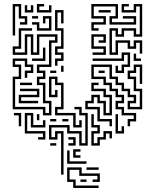

<svg xmlns="http://www.w3.org/2000/svg" viewBox="-20 -706 786 952"><path d="M43 -530V-686H85V-626H115V-584H79V-596H103V-614H73V-674H55V-530ZM163 -644V-686H199V-674H175V-656H223V-680H235V-644ZM433 -554V-596H493V-614H433V-686H565V-614H535V-596H643V-614H589V-626H655V-584H523V-626H553V-674H445V-626H505V-584H445V-566H469V-554ZM523 -434V-566H565V-536H583V-566H655V-536H673V-674H655V-644H583V-686H619V-674H595V-656H643V-686H685V-524H643V-554H595V-524H553V-554H535V-446H553V-506H625V-476H643V-506H685V-440H673V-494H655V-464H613V-494H565V-434ZM103 -644V-680H115V-656H133V-680H145V-644ZM469 -644V-656H529V-644ZM253 -380V-416H283V-434H253V-476H283V-554H253V-656H295V-590H283V-644H265V-566H295V-464H265V-446H295V-404H265V-380ZM163 -554V-584H139V-596H175V-566H223V-614H205V-590H193V-626H235V-554ZM139 -614V-626H169V-614ZM193 -134V-164H43V-326H73V-374H43V-416H115V-386H145V-344H115V-320H103V-356H133V-374H103V-404H55V-386H85V-314H55V-176H205V-146H223V-194H193V-284H163V-326H193V-344H163V-386H223V-506H253V-524H175V-434H133V-524H115V-434H43V-476H73V-566H139V-554H85V-464H55V-446H103V-536H145V-446H163V-536H265V-494H235V-374H175V-356H205V-314H175V-296H205V-206H235V-134ZM439 -434V-446H493V-464H433V-536H505V-494H469V-506H493V-524H445V-476H505V-434ZM139 -404V-416H193V-470H205V-404ZM553 -344V-380H565V-356H583V-386H613V-434H595V-404H439V-416H583V-446H625V-374H595V-344ZM643 -404V-440H655V-416H679V-404ZM613 -80V-116H643V-134H583V-164H553V-206H583V-224H553V-254H523V-284H493V-314H433V-386H535V-326H565V-296H595V-266H625V-236H655V-194H625V-176H673V-254H643V-314H613V-356H643V-386H685V-290H673V-374H655V-344H625V-326H655V-266H685V-164H613V-206H643V-224H613V-254H583V-284H553V-314H523V-374H445V-326H505V-296H535V-266H565V-236H595V-194H565V-176H595V-146H655V-104H625V-80ZM283 -350V-380H295V-350ZM229 -344V-356H259V-344ZM469 -344V-356H499V-344ZM343 -74V-134H253V-176H283V-284H253V-314H235V-236H253V-260H265V-224H223V-326H265V-296H295V-164H265V-146H355V-86H373V-110H385V-74ZM79 -284V-296H139V-284ZM523 -80V-104H463V-164H403V-206H433V-236H475V-206H505V-146H523V-224H493V-254H433V-296H469V-284H445V-266H505V-236H535V-134H493V-194H463V-224H445V-194H415V-176H475V-116H535V-80ZM73 -194V-236H163V-254H79V-266H175V-224H85V-206H169V-194ZM283 160V-44H265V-14H223V-86H325V-56H385V4H403V-134H373V-164H349V-176H385V-146H415V16H373V-44H313V-74H235V-26H253V-56H295V160ZM169 -14V-26H193V-44H103V-146H145V-86H193V-110H205V-74H133V-134H115V-56H205V-14ZM73 -80V-134H49V-146H85V-80ZM553 -44V-140H565V-56H583V-80H595V-44ZM433 16V-56H463V-74H433V-140H445V-86H475V-44H445V4H463V-26H493V-56H535V-20H523V-44H505V-14H475V16ZM163 -110V-140H175V-110ZM229 -104V-116H259V-104ZM289 -104V-116H319V-104ZM319 16V4H343V-14H319V-26H355V16ZM229 16V4H259V16ZM343 76V34H379V46H355V64H379V76ZM313 106V40H325V94H409V106ZM343 226V196H313V124H385V154H475V196H439V184H463V166H373V136H325V184H355V214H469V226ZM409 136V124H469V136ZM379 196V184H409V196Z"/></svg>

Font: Rubik Maze
Style: Regular
Weight: 400
Designer: Hubert and Fischer, NaN
Foundry: Hubert and Fischer, NaN
Version: Version 2.200